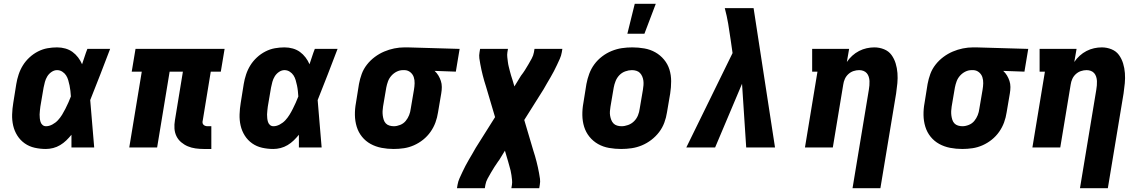

<svg xmlns="http://www.w3.org/2000/svg" viewBox="-20 -778 6040 1013"><path d="M222 8Q192 8 163 1.5Q134 -5 110.5 -21.5Q87 -38 71.5 -62.5Q56 -87 49.5 -115.5Q43 -144 44 -174.5Q45 -205 50 -235L66 -335Q70 -360 78.5 -385.5Q87 -411 101 -433.5Q115 -456 135.5 -475Q156 -494 180.5 -506.5Q205 -519 230.5 -523.5Q256 -528 281 -528Q304 -528 325 -522Q346 -516 362.5 -504Q379 -492 392 -475Q405 -458 413 -439Q420 -459 426.5 -479.5Q433 -500 441 -520H561Q535 -452 509 -384.5Q483 -317 456 -250Q462 -187 466.5 -124.5Q471 -62 477 0H357Q357 -17 357 -33.5Q357 -50 357 -67Q344 -51 329.5 -37Q315 -23 297.5 -12.5Q280 -2 260.5 3Q241 8 222 8ZM223 -112Q239 -112 256 -121Q273 -130 285.5 -143.5Q298 -157 307.5 -172.5Q317 -188 325 -204Q333 -220 340.5 -236.5Q348 -253 354 -269Q353 -284 351.5 -298.5Q350 -313 347 -327Q344 -341 340 -355Q336 -369 328.5 -380.5Q321 -392 308.5 -400Q296 -408 281 -408Q266 -408 252 -398.5Q238 -389 229.5 -375Q221 -361 217 -346Q213 -331 210 -316L193 -216Q192 -205 190.5 -194.5Q189 -184 189 -174Q189 -164 190 -154Q191 -144 194 -134.5Q197 -125 204.5 -118.5Q212 -112 223 -112Z M1055 8Q1033 8 1011.5 5Q990 2 971 -6Q952 -14 936 -27.5Q920 -41 911 -59.5Q902 -78 900.5 -99.5Q899 -121 903 -144L945 -400H875L809 0H662L728 -400H675L695 -520H1165L1145 -400H1092L1050 -144Q1048 -137 1048.5 -131Q1049 -125 1053 -120.5Q1057 -116 1063 -114Q1069 -112 1075 -112H1095V8Z M1422 8Q1392 8 1363 1.5Q1334 -5 1310.5 -21.5Q1287 -38 1271.5 -62.5Q1256 -87 1249.5 -115.5Q1243 -144 1244 -174.5Q1245 -205 1250 -235L1266 -335Q1270 -360 1278.5 -385.5Q1287 -411 1301 -433.5Q1315 -456 1335.5 -475Q1356 -494 1380.5 -506.5Q1405 -519 1430.5 -523.5Q1456 -528 1481 -528Q1504 -528 1525 -522Q1546 -516 1562.5 -504Q1579 -492 1592 -475Q1605 -458 1613 -439Q1620 -459 1626.5 -479.5Q1633 -500 1641 -520H1761Q1735 -452 1709 -384.5Q1683 -317 1656 -250Q1662 -187 1666.5 -124.5Q1671 -62 1677 0H1557Q1557 -17 1557 -33.5Q1557 -50 1557 -67Q1544 -51 1529.5 -37Q1515 -23 1497.5 -12.5Q1480 -2 1460.5 3Q1441 8 1422 8ZM1423 -112Q1439 -112 1456 -121Q1473 -130 1485.5 -143.5Q1498 -157 1507.5 -172.5Q1517 -188 1525 -204Q1533 -220 1540.5 -236.5Q1548 -253 1554 -269Q1553 -284 1551.5 -298.5Q1550 -313 1547 -327Q1544 -341 1540 -355Q1536 -369 1528.5 -380.5Q1521 -392 1508.5 -400Q1496 -408 1481 -408Q1466 -408 1452 -398.5Q1438 -389 1429.5 -375Q1421 -361 1417 -346Q1413 -331 1410 -316L1393 -216Q1392 -205 1390.5 -194.5Q1389 -184 1389 -174Q1389 -164 1390 -154Q1391 -144 1394 -134.5Q1397 -125 1404.5 -118.5Q1412 -112 1423 -112Z M2057 8Q2024 8 1993 2Q1962 -4 1935.5 -18.5Q1909 -33 1890 -56.5Q1871 -80 1862 -109.5Q1853 -139 1852.5 -171Q1852 -203 1858 -235L1874 -335Q1879 -362 1888.5 -388Q1898 -414 1916 -437Q1934 -460 1957.5 -477.5Q1981 -495 2007 -506Q2033 -517 2060 -522.5Q2087 -528 2114 -528H2131L2405 -520L2385 -400L2273 -404Q2285 -393 2293 -379.5Q2301 -366 2306 -351Q2311 -336 2311 -319Q2311 -302 2308 -285L2291 -185Q2287 -158 2277.5 -132Q2268 -106 2251.5 -82.5Q2235 -59 2212.5 -41Q2190 -23 2164 -11.5Q2138 0 2111 4Q2084 8 2057 8ZM2058 -112Q2074 -112 2091.5 -119Q2109 -126 2120.5 -140Q2132 -154 2138.5 -170.5Q2145 -187 2147 -204L2164 -304Q2167 -321 2167.5 -338.5Q2168 -356 2163 -371Q2158 -386 2145.5 -396.5Q2133 -407 2116 -408H2106Q2089 -408 2073 -400Q2057 -392 2045 -378.5Q2033 -365 2027 -348.5Q2021 -332 2018 -316L2001 -216Q1999 -204 1998.5 -192Q1998 -180 1999.5 -168.5Q2001 -157 2004.5 -146Q2008 -135 2015.5 -127Q2023 -119 2034.5 -115.5Q2046 -112 2058 -112Z M2391 215 2394 197Q2397 179 2404.5 162.5Q2412 146 2419.5 130Q2427 114 2435.5 97.5Q2444 81 2453.5 65Q2463 49 2472 33.5Q2481 18 2490 2L2592 -160L2544 -322Q2539 -336 2535 -351Q2531 -366 2527 -380.5Q2523 -395 2520 -410Q2517 -425 2514 -440Q2511 -455 2509 -470.5Q2507 -486 2510 -502L2513 -520H2660L2657 -502Q2655 -489 2656.5 -476.5Q2658 -464 2659.5 -451.5Q2661 -439 2664 -427Q2667 -415 2670 -403Q2673 -391 2676.5 -379.5Q2680 -368 2684 -356L2694 -322L2724 -371Q2725 -373 2726.5 -375Q2728 -377 2729 -379Q2740 -393 2749.5 -408Q2759 -423 2768 -438.5Q2777 -454 2785.5 -469.5Q2794 -485 2797 -502L2800 -520H2947L2944 -502Q2941 -484 2933.5 -467.5Q2926 -451 2918.5 -435Q2911 -419 2902.5 -402.5Q2894 -386 2884.5 -370Q2875 -354 2866 -338.5Q2857 -323 2848 -307L2746 -145L2794 17Q2799 31 2803 46Q2807 61 2811 75.5Q2815 90 2818 105Q2821 120 2824 135Q2827 150 2829 165.5Q2831 181 2828 197L2825 215H2678L2681 197Q2683 184 2681.5 171.5Q2680 159 2678.5 146.5Q2677 134 2674 122Q2671 110 2667.5 98Q2664 86 2661 74.5Q2658 63 2654 51L2644 17L2614 66Q2612 68 2611 70Q2610 72 2608 74Q2598 88 2588.5 103Q2579 118 2570 133.5Q2561 149 2552.5 164.5Q2544 180 2541 197L2538 215Z M3257 8Q3225 8 3193.5 2.5Q3162 -3 3135.5 -18Q3109 -33 3090 -56.5Q3071 -80 3062 -109Q3053 -138 3052.5 -170.5Q3052 -203 3058 -235L3074 -335Q3079 -362 3089 -389Q3099 -416 3116 -439Q3133 -462 3156.5 -480Q3180 -498 3207 -509Q3234 -520 3261 -524Q3288 -528 3316 -528Q3348 -528 3379.5 -522.5Q3411 -517 3437.5 -502Q3464 -487 3483.5 -463.5Q3503 -440 3512 -411Q3521 -382 3521 -349.5Q3521 -317 3516 -285L3499 -185Q3495 -158 3485 -131Q3475 -104 3457.5 -81Q3440 -58 3416.5 -40Q3393 -22 3366.5 -11Q3340 0 3312.5 4Q3285 8 3257 8ZM3259 -112Q3276 -112 3294 -118.5Q3312 -125 3325.5 -138.5Q3339 -152 3346 -169.5Q3353 -187 3355 -204L3372 -304Q3374 -316 3375 -328.5Q3376 -341 3374.5 -352.5Q3373 -364 3368.5 -374.5Q3364 -385 3356.5 -393Q3349 -401 3337.5 -404.5Q3326 -408 3314 -408Q3297 -408 3279 -401.5Q3261 -395 3248 -381.5Q3235 -368 3228 -350.5Q3221 -333 3218 -316L3201 -216Q3199 -204 3198 -191.5Q3197 -179 3199 -167.5Q3201 -156 3205 -145.5Q3209 -135 3216.5 -127Q3224 -119 3235.5 -115.5Q3247 -112 3259 -112ZM3290 -600 3329 -758H3440L3380 -600Z M3601 0 3845 -498 3835 -568Q3829 -611 3822 -652.5Q3815 -694 3804 -735H3956L4069 0H3917L3895 -336L3753 0Z M4478 215 4564 -304Q4566 -316 4567 -327.5Q4568 -339 4567.5 -350.5Q4567 -362 4563.5 -373Q4560 -384 4553 -392Q4546 -400 4535.5 -404Q4525 -408 4513 -408Q4498 -408 4483 -403Q4468 -398 4456 -387Q4444 -376 4437.5 -361.5Q4431 -347 4429 -332L4374 0H4227L4293 -400H4265V-520H4460L4448 -451Q4460 -469 4476.5 -484Q4493 -499 4512.5 -509Q4532 -519 4552.5 -523.5Q4573 -528 4593 -528Q4620 -528 4644.5 -518Q4669 -508 4683.5 -488Q4698 -468 4705.5 -443.5Q4713 -419 4715 -392.5Q4717 -366 4714.5 -339Q4712 -312 4708 -285L4625 215Z M5057 8Q5024 8 4993 2Q4962 -4 4935.5 -18.5Q4909 -33 4890 -56.5Q4871 -80 4862 -109.5Q4853 -139 4852.5 -171Q4852 -203 4858 -235L4874 -335Q4879 -362 4888.5 -388Q4898 -414 4916 -437Q4934 -460 4957.5 -477.5Q4981 -495 5007 -506Q5033 -517 5060 -522.5Q5087 -528 5114 -528H5131L5405 -520L5385 -400L5273 -404Q5285 -393 5293 -379.5Q5301 -366 5306 -351Q5311 -336 5311 -319Q5311 -302 5308 -285L5291 -185Q5287 -158 5277.5 -132Q5268 -106 5251.5 -82.5Q5235 -59 5212.5 -41Q5190 -23 5164 -11.5Q5138 0 5111 4Q5084 8 5057 8ZM5058 -112Q5074 -112 5091.5 -119Q5109 -126 5120.5 -140Q5132 -154 5138.5 -170.5Q5145 -187 5147 -204L5164 -304Q5167 -321 5167.5 -338.5Q5168 -356 5163 -371Q5158 -386 5145.5 -396.5Q5133 -407 5116 -408H5106Q5089 -408 5073 -400Q5057 -392 5045 -378.5Q5033 -365 5027 -348.5Q5021 -332 5018 -316L5001 -216Q4999 -204 4998.5 -192Q4998 -180 4999.5 -168.5Q5001 -157 5004.5 -146Q5008 -135 5015.5 -127Q5023 -119 5034.5 -115.5Q5046 -112 5058 -112Z M5678 215 5764 -304Q5766 -316 5767 -327.5Q5768 -339 5767.5 -350.5Q5767 -362 5763.5 -373Q5760 -384 5753 -392Q5746 -400 5735.5 -404Q5725 -408 5713 -408Q5698 -408 5683 -403Q5668 -398 5656 -387Q5644 -376 5637.5 -361.5Q5631 -347 5629 -332L5574 0H5427L5493 -400H5465V-520H5660L5648 -451Q5660 -469 5676.5 -484Q5693 -499 5712.5 -509Q5732 -519 5752.5 -523.5Q5773 -528 5793 -528Q5820 -528 5844.5 -518Q5869 -508 5883.5 -488Q5898 -468 5905.5 -443.5Q5913 -419 5915 -392.5Q5917 -366 5914.5 -339Q5912 -312 5908 -285L5825 215Z"/></svg>

Font: Iosevka Etoile Heavy
Style: Italic
Weight: 900
Italic angle: -9°
Designer: Belleve Invis
Foundry: Belleve Invis
Version: Version 22.1.2; ttfautohint (v1.8.4)